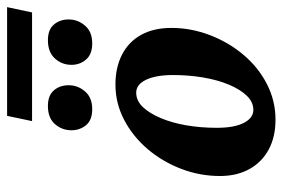

<svg xmlns="http://www.w3.org/2000/svg" viewBox="-146 -631 785 533"><g transform="rotate(-90 246.5 -364.5)"><path d="M180.7 7.8Q132.8 7.8 97.7 -11.2Q62.5 -30.3 43.5 -64.9Q24.4 -99.6 24.4 -146.5Q24.4 -202.1 44.4 -254.4Q64.5 -306.6 99.6 -347.7Q134.8 -388.7 180.7 -412.6Q226.6 -436.5 278.3 -436.5Q326.2 -436.5 361.8 -418Q397.5 -399.4 416.5 -364.7Q435.5 -330.1 435.5 -281.2Q435.5 -226.6 415.5 -174.3Q395.5 -122.1 360.8 -81.1Q326.2 -40 279.8 -16.1Q233.4 7.8 180.7 7.8ZM208 -53.7Q229.5 -53.7 247.1 -71.8Q264.6 -89.8 277.8 -121.1Q291 -152.3 297.9 -192.9Q304.7 -233.4 304.7 -276.4Q304.7 -324.2 291.5 -351.6Q278.3 -378.9 255.9 -378.9Q233.4 -378.9 215.8 -360.4Q198.2 -341.8 185.1 -310.5Q171.9 -279.3 165 -239.3Q158.2 -199.2 158.2 -155.3Q158.2 -106.4 171.9 -80.1Q185.5 -53.7 208 -53.7ZM191.4 -737.3H493.2L478.5 -668H176.8ZM210 -501Q179.7 -501 165.5 -518.1Q151.4 -535.2 151.4 -558.6Q151.4 -585 168.5 -604.5Q185.5 -624 218.8 -624Q248 -624 262.2 -607.4Q276.4 -590.8 276.4 -566.4Q276.4 -541 259.3 -521Q242.2 -501 210 -501ZM392.6 -501Q362.3 -501 347.7 -518.1Q333 -535.2 333 -558.6Q333 -585 350.6 -604.5Q368.2 -624 401.4 -624Q430.7 -624 444.8 -607.4Q459 -590.8 459 -566.4Q459 -541 441.9 -521Q424.8 -501 392.6 -501Z"/></g></svg>

Font: Crimson Pro
Style: Bold Italic
Weight: 700
Italic angle: -12°
Designer: Jacques Le Bailly
Foundry: Baron von Fonthausen
Version: Version 1.003